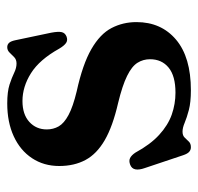

<svg xmlns="http://www.w3.org/2000/svg" viewBox="-28 -494 534 517"><g transform="rotate(90 238.5 -235.0)"><path d="M251.5 -29Q287.5 -29 307.8 -47.5Q328 -66 328 -94.5Q328 -112 319.8 -126.5Q311.5 -141 289.2 -153Q267 -165 225.5 -175Q152.5 -191 111.8 -214.5Q71 -238 55 -268.8Q39 -299.5 39 -336Q39 -402.5 86.2 -442.5Q133.5 -482.5 222.5 -482.5Q255 -482.5 275.8 -477Q296.5 -471.5 310 -465.8Q323.5 -460 334 -460Q344.5 -460 350 -465.8Q355.5 -471.5 360.8 -477Q366 -482.5 376 -482.5Q383 -482.5 388.2 -478Q393.5 -473.5 397.5 -461.5L432 -358.5Q437.5 -343 435.5 -333Q433.5 -323 423 -319Q412.5 -315 405 -318.8Q397.5 -322.5 390.5 -333Q368.5 -373.5 342.5 -397.2Q316.5 -421 288 -431Q259.5 -441 229 -441Q184 -441 161.5 -422.5Q139 -404 139 -372.5Q139 -354 148.5 -338.8Q158 -323.5 183.8 -310.8Q209.5 -298 257 -286.5Q320 -272 357 -250.5Q394 -229 410.2 -198.8Q426.5 -168.5 426.5 -128Q426.5 -86.5 405.5 -54.8Q384.5 -23 346.5 -5.5Q308.5 12 258 12Q226.5 12 207.2 5.8Q188 -0.5 175.2 -6.8Q162.5 -13 150.5 -13Q140 -13 133.5 -6.8Q127 -0.5 121 5.8Q115 12 106.5 12Q99.5 12 95 7.2Q90.5 2.5 88 -9L67.5 -106.5Q64 -125.5 66 -134.5Q68 -143.5 77.5 -147.5Q87.5 -151.5 95 -146.5Q102.5 -141.5 110.5 -128Q140 -75 176.5 -52Q213 -29 251.5 -29Z"/></g></svg>

Font: Fraunces Medium
Style: Regular
Weight: 500
Version: Version 1.000;[b76b70a41]